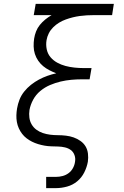

<svg xmlns="http://www.w3.org/2000/svg" viewBox="-20 -755 640 990"><path d="M218 215V157H269Q286 157 303 152.5Q320 148 334 137.5Q348 127 356.5 111Q365 95 367 78Q370 61 364 44.5Q358 28 345 18.5Q332 9 315 5Q298 1 280 0.5Q262 0 244.5 -0.5Q227 -1 210 -4Q193 -7 176.5 -12Q160 -17 145 -24.5Q130 -32 117 -42Q104 -52 94 -65Q84 -78 77 -93.5Q70 -109 67 -126Q64 -143 64.5 -160.5Q65 -178 68 -196Q72 -219 80.5 -241Q89 -263 104.5 -282.5Q120 -302 139.5 -317.5Q159 -333 180.5 -344.5Q202 -356 224.5 -364Q247 -372 270 -377Q252 -384 234.5 -393Q217 -402 202.5 -414Q188 -426 177 -442Q166 -458 160 -476.5Q154 -495 153.5 -515.5Q153 -536 156 -556Q159 -575 166 -593Q173 -611 185.5 -626.5Q198 -642 213.5 -654.5Q229 -667 246 -677H154L164 -735H567L558 -677H464Q446 -677 428 -676Q410 -675 391.5 -672.5Q373 -670 355 -665.5Q337 -661 319 -654.5Q301 -648 284.5 -638Q268 -628 254 -614Q240 -600 231.5 -583Q223 -566 220 -548Q216 -524 221 -500.5Q226 -477 240.5 -460Q255 -443 275 -432Q295 -421 317.5 -415Q340 -409 364 -406.5Q388 -404 412 -404H452L442 -346H402Q375 -346 347.5 -343.5Q320 -341 292.5 -334.5Q265 -328 238 -316.5Q211 -305 188 -286Q165 -267 151 -241Q137 -215 132 -188Q129 -168 131.5 -148.5Q134 -129 143.5 -113Q153 -97 168 -86Q183 -75 201 -69Q219 -63 238.5 -60.5Q258 -58 278 -58Q299 -58 320 -55.5Q341 -53 359.5 -46.5Q378 -40 394.5 -28.5Q411 -17 421 -0.5Q431 16 433.5 37Q436 58 433 79Q428 107 414.5 134Q401 161 378 180Q355 199 326 207Q297 215 269 215Z"/></svg>

Font: Iosevka Etoile Light Oblique
Style: Regular
Weight: 300
Italic angle: -9°
Designer: Belleve Invis
Foundry: Belleve Invis
Version: Version 15.5.2; ttfautohint (v1.8.4)